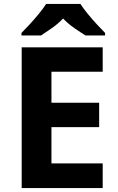

<svg xmlns="http://www.w3.org/2000/svg" viewBox="-20 -954 600 974"><path d="M501 0H90V-714H501V-590H241V-433H483V-309H241V-125H501ZM388 -934Q402 -912 424.5 -884.5Q447 -857 471 -831Q495 -805 513 -787V-774H414Q388 -790 357 -811.5Q326 -833 300 -860Q274 -833 244 -812Q214 -791 188 -774H89V-787Q108 -806 131.5 -831.5Q155 -857 177.5 -884.5Q200 -912 214 -934Z"/></svg>

Font: Noto Sans Tai Tham
Style: Regular
Weight: 400
Designer: Monotype Design Team 2013. Revised by David WIlliams 2020
Foundry: Monotype Imaging Inc.
Version: Version 2.002